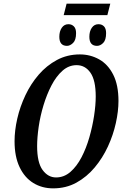

<svg xmlns="http://www.w3.org/2000/svg" viewBox="-20 -1024 672 1055"><path d="M330 -941 346 -1004H586L570 -941ZM348 -772Q306 -772 306 -822Q306 -852 319.5 -871.5Q333 -891 356 -891Q374 -891 386 -879Q398 -867 398 -842Q398 -804 381.5 -788Q365 -772 348 -772ZM513 -772Q471 -772 471 -822Q471 -852 484.5 -871.5Q498 -891 521 -891Q540 -891 551.5 -879Q563 -867 563 -842Q563 -804 547 -788Q531 -772 513 -772ZM272 11Q211 11 163 -18.5Q115 -48 87.5 -106Q60 -164 60 -248Q60 -307 75 -372.5Q90 -438 119.5 -500.5Q149 -563 192.5 -613.5Q236 -664 293 -694.5Q350 -725 419 -725Q476 -725 524.5 -698Q573 -671 602 -614Q631 -557 631 -469Q631 -413 616.5 -347.5Q602 -282 573 -219Q544 -156 500.5 -104Q457 -52 400 -20.5Q343 11 272 11ZM288 -49Q332 -49 367 -79.5Q402 -110 428 -160Q454 -210 471 -269.5Q488 -329 497 -388Q506 -447 506 -494Q506 -583 477 -624.5Q448 -666 401 -666Q358 -666 323.5 -635.5Q289 -605 263 -555Q237 -505 219 -445.5Q201 -386 192.5 -327Q184 -268 184 -221Q184 -131 214 -90Q244 -49 288 -49Z"/></svg>

Font: Noto Serif ExtraCondensed SemiBold
Style: Italic
Weight: 600
Width: 2
Italic angle: -12°
Designer: Monotype Design Team
Foundry: Monotype Imaging Inc.
Version: Version 2.013